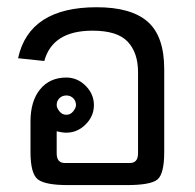

<svg xmlns="http://www.w3.org/2000/svg" viewBox="-20 -540 552 544"><path d="M445.3 -109.4Q445.3 -46.9 425.8 -31.2Q406.2 -15.6 339.8 -15.6H171.9Q109.4 -15.6 87.9 -31.2Q66.4 -46.9 66.4 -109.4V-195.3Q66.4 -253.9 93.8 -287.1Q121.1 -320.3 168 -320.3Q199.2 -320.3 222.7 -296.9Q246.1 -273.4 246.1 -242.2Q246.1 -210.9 222.7 -187.5Q199.2 -164.1 168 -164.1Q156.2 -164.1 140.6 -168V-105.5Q140.6 -78.1 164.1 -78.1H347.7Q371.1 -78.1 371.1 -105.5V-335.9Q371.1 -390.6 341.8 -421.9Q312.5 -453.1 242.2 -453.1Q128.9 -453.1 105.5 -367.2L31.2 -375Q62.5 -519.5 253.9 -519.5Q351.6 -519.5 398.4 -478.5Q445.3 -437.5 445.3 -343.8ZM195.3 -242.2Q195.3 -253.9 187.5 -261.7Q179.7 -269.5 168 -269.5Q156.2 -269.5 148.4 -261.7Q140.6 -253.9 140.6 -242.2Q140.6 -234.4 148.4 -224.6Q156.2 -214.8 168 -214.8Q179.7 -214.8 187.5 -224.6Q195.3 -234.4 195.3 -242.2Z"/></svg>

Font: 和音 by 宁静之雨，公众号njzyshare
Style: Regular
Weight: 400
Designer: Steve Matteson
Foundry: Ascender Corporation
Version: Version 6.00;June 8, 2018;FontCreator 11.0.0.2388 32-bit